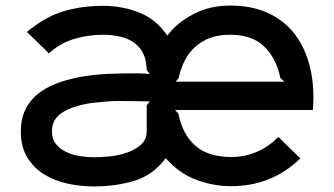

<svg xmlns="http://www.w3.org/2000/svg" viewBox="-20 -660 1203 691"><path d="M1108 -310Q1108 -299 1107.5 -290Q1107 -281 1106 -264H610L622 -251Q636 -178 682 -136.5Q728 -95 813 -95Q909 -95 982 -167L1061 -90Q958 10 812 10Q747 10 686 -13Q625 -36 577 -90H576Q531 -30 464 -9.5Q397 11 318 11Q271 11 224 1Q177 -9 139.5 -32Q102 -55 78.5 -93Q55 -131 55 -187Q55 -236 74 -271Q93 -306 125.5 -329Q158 -352 199.5 -365.5Q241 -379 286.5 -386Q332 -393 377 -394.5Q422 -396 461 -396Q467 -396 476 -396Q485 -396 494 -395.5Q503 -395 510 -394.5Q517 -394 519 -394L508 -408Q508 -409 508 -414Q508 -419 507 -420Q505 -452 492 -474Q479 -496 458 -509.5Q437 -523 409 -529Q381 -535 350 -535Q300 -535 249 -520.5Q198 -506 156 -468L77 -545Q143 -600 209 -619.5Q275 -639 350 -639Q422 -639 483 -614Q544 -589 582 -532Q583 -533 583 -533Q618 -579 676.5 -609.5Q735 -640 808 -640Q884 -640 940.5 -615Q997 -590 1034 -545.5Q1071 -501 1089.5 -440.5Q1108 -380 1108 -310ZM1004 -366 989 -379Q975 -449 931.5 -492Q888 -535 808 -535Q767 -535 736 -523.5Q705 -512 682 -491Q659 -470 644.5 -441.5Q630 -413 623 -379L612 -366ZM519 -295Q509 -295 493 -295.5Q477 -296 466 -296Q445 -296 420 -296.5Q395 -297 368 -295Q342 -293 315.5 -290Q289 -287 265 -280Q220 -269 193.5 -247Q167 -225 167 -187Q167 -159 182 -141Q197 -123 219.5 -112.5Q242 -102 268.5 -98Q295 -94 318 -94Q340 -94 372.5 -97Q405 -100 435 -110Q465 -120 486.5 -138.5Q508 -157 508 -188V-281Z"/></svg>

Font: TypoPRO Sinkin Sans
Style: 500 Medium
Weight: 500
Designer: Keith Bates
Foundry: K-Type
Version: Sinkin Sans (version 1.0)  by Keith Bates   •   © 2014   www